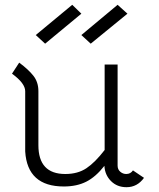

<svg xmlns="http://www.w3.org/2000/svg" viewBox="-20 -769 664 800"><path d="M319 -712 168 -587 129 -623 281 -749ZM511 -712 358 -587 319 -623 470 -749ZM30 -462 60 -508Q98 -480 119 -453.5Q140 -427 140 -389V-164Q140 -44 252 -44Q304 -44 340 -68Q376 -92 416 -144V-500H470V-79Q470 -63 481 -53.5Q492 -44 506 -44Q524 -44 534 -59L580 -28Q552 11 507 11Q468 11 442.5 -14.5Q417 -40 415 -78Q379 -32 339.5 -12Q300 8 246 8Q94 8 85 -138V-389Q85 -422 30 -462Z"/></svg>

Font: Bellota
Style: Regular
Weight: 400
Designer: Kemie Guaida
Foundry: Kemie Guaida
Version: Version 1.000;PS 002.000;hotconv 1.0.70;makeotf.lib2.5.58329